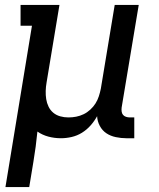

<svg xmlns="http://www.w3.org/2000/svg" viewBox="-20 -550 640 775"><path d="M2 205 109 -446H63V-530H220L168 -217Q165 -200 164.5 -183Q164 -166 166.5 -150Q169 -134 176 -119.5Q183 -105 195 -95Q207 -85 223 -80.5Q239 -76 256 -76Q272 -76 287.5 -79Q303 -82 317.5 -89Q332 -96 344.5 -107.5Q357 -119 365.5 -132.5Q374 -146 379 -161.5Q384 -177 387 -192L443 -530H540L471 -116Q470 -108 471 -100Q472 -92 476.5 -86.5Q481 -81 488.5 -78.5Q496 -76 504 -76H522V8H490Q469 8 447.5 3.5Q426 -1 409.5 -12Q393 -23 383 -41.5Q373 -60 372 -81Q361 -61 345.5 -43.5Q330 -26 310.5 -14Q291 -2 269 3Q247 8 226 8Q200 8 175.5 1.5Q151 -5 131 -19Q128 12 124 42Q120 72 115 102L98 205Z"/></svg>

Font: Iosevka Curly Slab MdEx
Style: Italic
Weight: 500
Width: 7
Italic angle: -9°
Monospace: yes
Designer: Belleve Invis
Foundry: Belleve Invis
Version: Version 11.0.0; ttfautohint (v1.8.3)